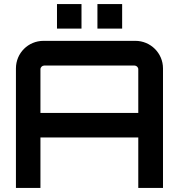

<svg xmlns="http://www.w3.org/2000/svg" viewBox="-20 -920 876 940"><path d="M578 -780V-900H457V-780ZM379 -780V-900H259V-780ZM178 -247H657V0H778V-585C778 -660 717 -720 643 -720H193C118 -720 58 -660 58 -585V0H178ZM178 -367V-581C178 -591 187 -599 196 -599H639C648 -599 657 -591 657 -581V-367Z"/></svg>

Font: Orbitron SemiBold
Style: Regular
Weight: 600
Designer: Matt McInerney
Foundry: The League of Moveable Type
Version: Version 2.001